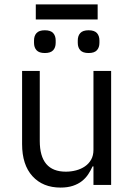

<svg xmlns="http://www.w3.org/2000/svg" viewBox="-20 -837 608 869"><path d="M403 -84H399Q391 -66 379.5 -48.5Q368 -31 351 -17.5Q334 -4 310 4Q286 12 254 12Q174 12 127 -39.5Q80 -91 80 -185V-516H160V-199Q160 -60 278 -60Q302 -60 324.5 -66Q347 -72 364.5 -84Q382 -96 392.5 -114.5Q403 -133 403 -159V-516H483V0H403ZM142 -817H422V-749H142ZM183 -597Q157 -597 145.5 -609.5Q134 -622 134 -643V-654Q134 -675 145.5 -687.5Q157 -700 183 -700Q209 -700 220.5 -687.5Q232 -675 232 -654V-643Q232 -622 220.5 -609.5Q209 -597 183 -597ZM381 -597Q355 -597 343.5 -609.5Q332 -622 332 -643V-654Q332 -675 343.5 -687.5Q355 -700 381 -700Q407 -700 418.5 -687.5Q430 -675 430 -654V-643Q430 -622 418.5 -609.5Q407 -597 381 -597Z"/></svg>

Font: IBM Plex Sans
Style: Regular
Weight: 400
Designer: Mike Abbink, Paul van der Laan, Pieter van Rosmalen
Foundry: Bold Monday
Version: Version 3.005